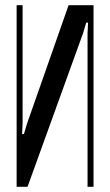

<svg xmlns="http://www.w3.org/2000/svg" viewBox="-20 -719 424 739"><path d="M340 -699V0H317V-592L319 -632H312L300 -592L86 0H44V-699H67V-243L65 -203H72L84 -243L244 -699Z"/></svg>

Font: Moniqa SemBd Heading
Style: Regular
Weight: 600
Designer: Rajesh Rajput
Foundry: Rajesh Rajput
Version: Version 1.000